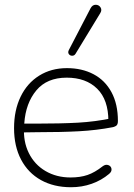

<svg xmlns="http://www.w3.org/2000/svg" viewBox="-20 -778 563 806"><path d="M39 -240Q39 -315 66.5 -372Q94 -429 144.5 -460.5Q195 -492 261 -492Q324 -492 372.5 -466.5Q421 -441 448 -391Q475 -341 475 -270Q475 -262 473 -257Q471 -252 467 -249.5Q463 -247 457 -245L453 -244Q385 -231 311.5 -227Q238 -223 134 -223Q100 -223 65 -222L66 -259H127Q235 -259 307 -263Q379 -267 452 -282L435 -270Q435 -359 388 -405.5Q341 -452 260 -452Q177 -452 132.5 -398.5Q88 -345 82 -261L81 -246Q77 -184 101 -135.5Q125 -87 171 -60Q217 -33 276 -33Q317 -33 347.5 -43.5Q378 -54 411 -80Q423 -89 434.5 -85Q446 -81 448 -69.5Q450 -58 438 -48Q406 -21 365 -6.5Q324 8 278 8Q206 8 152 -22Q98 -52 68.5 -108Q39 -164 39 -240ZM269 -568 360 -743Q368 -758 381.5 -758Q395 -758 402 -747Q409 -736 401 -723L297 -552Q292 -544 283 -544Q274 -544 269 -551Q264 -558 269 -568Z"/></svg>

Font: SN Pro Thin
Style: Regular
Weight: 200
Designer: Tobias Whetton
Foundry: Supernotes
Version: Version 1.003;Glyphs 3.3 (3324)